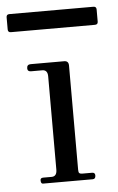

<svg xmlns="http://www.w3.org/2000/svg" viewBox="-64 -612 397 646"><g transform="rotate(-5 134.0 -289.0)"><path d="M-8 -517Q-18 -517 -18 -527V-568Q-18 -578 -8 -578H276Q286 -578 286 -568V-527Q286 -517 276 -517ZM55 0Q48 0 48 -12Q48 -20 58 -20H86Q104 -20 104 -43V-358Q104 -380 86 -380H48Q36 -380 36 -391Q36 -404 49 -404H162Q177 -404 177 -388V-36Q177 -27 180 -24.5Q183 -22 190 -22H223Q233 -22 233 -12Q233 0 223 0Z"/></g></svg>

Font: HK Venetian
Style: Regular
Weight: 400
Designer: Alfredo Marco Pradil
Foundry: Alfredo Marco Pradil
Version: Version 1.000;PS 001.000;hotconv 1.0.88;makeotf.lib2.5.64775